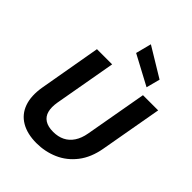

<svg xmlns="http://www.w3.org/2000/svg" viewBox="-272 -1105 1251 1251"><g transform="rotate(45 353.0 -479.5)"><path d="M296 12Q211 12 154 -21.5Q97 -55 74.5 -118.5Q52 -182 67 -271L142 -700H282L206 -271Q198 -223 207 -188.5Q216 -154 244.5 -135.5Q273 -117 321 -117Q366 -117 400.5 -134Q435 -151 458 -185.5Q481 -220 490 -271L566 -700H706L630 -271Q613 -175 564 -112Q515 -49 445 -18.5Q375 12 296 12ZM546 -753 340 -863 368 -971 571 -848Z"/></g></svg>

Font: DM Sans 18pt ExtraBold
Style: Italic
Weight: 800
Italic angle: -10°
Designer: Colophon Foundry, Jonny Pinhorn
Foundry: Colophon Foundry
Version: Version 4.004;gftools[0.9.30]